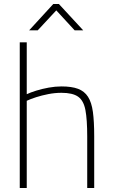

<svg xmlns="http://www.w3.org/2000/svg" viewBox="-20 -942 566 962"><path d="M79 0V-730H114V-470Q133 -479 162 -488Q191 -497 224 -503Q257 -509 288 -509Q339 -509 371 -497Q403 -485 421 -457Q439 -429 445.5 -381Q452 -333 452 -260V0H417V-258Q417 -343 408 -390.5Q399 -438 371.5 -457.5Q344 -477 288 -477Q255 -477 222 -470.5Q189 -464 161 -455Q133 -446 114 -437V0ZM126 -790 247 -922H275L397 -790H354L262 -890L169 -790Z"/></svg>

Font: Cairo Play ExtraLight
Style: Regular
Weight: 250
Version: Version 3.119